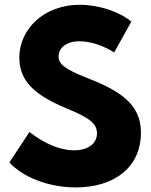

<svg xmlns="http://www.w3.org/2000/svg" viewBox="-20 -784 645 818"><path d="M20 -91.8C77.7 -29.1 187.3 14.5 302.3 14.5C468.2 14.5 580.5 -71.8 580.5 -219.5C580.5 -342.3 487.7 -398.6 349.5 -452.7C256.4 -489.1 229.5 -511.4 229.5 -543.2C229.5 -579.1 261.8 -608.2 318.6 -608.2C366.8 -608.2 422.7 -588.6 466.4 -560.5L539.5 -691.8C491.4 -732.7 403.6 -763.6 320.5 -763.6C161.8 -763.6 62.3 -655 62.3 -539.1C62.3 -444.5 119.5 -381.8 260.5 -323.6C363.2 -281.4 393.2 -257.3 393.2 -215.9C393.2 -173.2 356.4 -143.6 295.9 -143.6C236.4 -143.6 168.6 -171.8 105.5 -221.8Z"/></svg>

Font: Spartan MB ExtBd
Style: Regular
Weight: 800
Designer: Matt Bailey, Mirko Velimirovic
Foundry: Matt Bailey
Version: Version 1.005